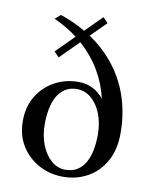

<svg xmlns="http://www.w3.org/2000/svg" viewBox="-87 -842 739 919"><g transform="rotate(10 282.5 -383.0)"><path d="M365 -751 163 -549 139 -574 341 -776ZM139 -751Q264 -708 348.5 -633Q433 -558 475.5 -459Q518 -360 518 -242Q518 -162 486 -105.5Q454 -49 400.5 -19.5Q347 10 282 10Q218 10 164.5 -19Q111 -48 79 -99.5Q47 -151 47 -220Q47 -289 78 -340.5Q109 -392 161.5 -421Q214 -450 278 -450Q318 -450 349 -433.5Q380 -417 401 -390Q386 -458 349.5 -521Q313 -584 254 -637Q195 -690 112 -728ZM287 -25Q322 -25 346 -40.5Q370 -56 384.5 -82.5Q399 -109 405.5 -143.5Q412 -178 412 -216Q412 -274 394 -319Q376 -364 345.5 -389.5Q315 -415 277 -415Q243 -415 219 -399.5Q195 -384 180.5 -357.5Q166 -331 159.5 -296.5Q153 -262 153 -224Q153 -167 171 -122Q189 -77 219.5 -51Q250 -25 287 -25Z"/></g></svg>

Font: Brygada 1918 Medium
Style: Regular
Weight: 500
Designer: Mateusz Machalski | Borys Kosmynka | Przemek Hoffer
Foundry: NIEPODLEGLA 2018
Version: Version 3.006